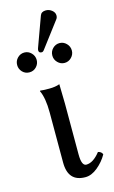

<svg xmlns="http://www.w3.org/2000/svg" viewBox="-128 -832 531 891"><g transform="rotate(-15 138.0 -386.5)"><path d="M189 -784.2Q205.1 -784.2 218 -773.7Q231 -763.2 231 -749Q231 -737.8 225.1 -731L132.8 -608.9Q127 -601.1 121.1 -601.1Q106.9 -601.1 106.9 -613.8Q106.9 -617.7 108.9 -624L161.1 -767.1Q167 -784.2 189 -784.2ZM-4.9 -573.2Q-4.9 -593.3 9 -607.2Q22.9 -621.1 42 -621.1Q61 -621.1 75 -606.9Q88.9 -592.8 88.9 -573.2Q88.9 -554.2 75.4 -540Q62 -525.9 42 -525.9Q22 -525.9 8.5 -540Q-4.9 -554.2 -4.9 -573.2ZM164.1 -573.2Q164.1 -593.3 178 -607.2Q191.9 -621.1 210.9 -621.1Q230 -621.1 243.9 -606.9Q257.8 -592.8 257.8 -573.2Q257.8 -554.2 243.9 -540Q230 -525.9 210.9 -525.9Q191.9 -525.9 178 -540Q164.1 -554.2 164.1 -573.2ZM84 -321.8Q84 -391.6 65.9 -429.2L67.9 -431.2Q80.1 -429.2 110.8 -429.2Q140.6 -429.2 161.1 -437Q163.1 -375 163.1 -342.8V-99.1Q163.1 -43.9 186 -43.9Q219.2 -43.9 252.9 -86.9Q270 -83 273.9 -69.8Q255.9 -37.6 226.3 -13.2Q196.8 11.2 167 11.2Q84 11.2 84 -81.1Z"/></g></svg>

Font: Linux Libertine
Style: Regular
Weight: 400
Designer: Philipp H. Poll
Foundry: Philipp H. Poll
Version: Version 5.3.0 ; ttfautohint (v0.9)